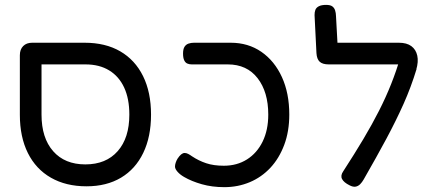

<svg xmlns="http://www.w3.org/2000/svg" viewBox="-20 -758 1789 793"><path d="M337.2 11.5Q252.5 11.5 190.4 -24Q128.2 -59.5 95.1 -126Q62 -192.5 62 -283.8V-529.8Q62 -554 75.8 -567.8Q89.5 -581.5 112.8 -581.5H329.5Q415.5 -581.5 476.6 -546Q537.8 -510.5 570.8 -443.8Q603.8 -377 603.8 -284.5Q603.8 -193 571.6 -126.4Q539.5 -59.8 479.8 -24.1Q420 11.5 337.2 11.5ZM332.5 -79Q417.8 -79 466 -133.6Q514.2 -188.2 514.2 -284.5Q514.2 -350 492.9 -396.2Q471.5 -442.5 431 -467.2Q390.5 -492 333.5 -492H151.5V-284.5Q151.5 -188.2 199.5 -133.6Q247.5 -79 332.5 -79Z M906.5 15Q856 15 813.5 2.9Q771 -9.2 740.2 -27.2Q723.5 -36.8 713.4 -48.4Q703.2 -60 702.8 -69.2Q702.5 -76.5 705.5 -85.6Q708.5 -94.8 713.2 -102.5Q720.8 -114.2 728.1 -120.2Q735.5 -126.2 742.5 -126.2Q749.8 -126.2 757.5 -122.2Q765.2 -118.2 773 -112.5Q800.5 -94.2 831.4 -83.9Q862.2 -73.5 904.5 -73.5Q958.8 -73.5 1000.1 -99.6Q1041.5 -125.8 1064.8 -173.4Q1088 -221 1088 -284.8Q1088 -378.2 1043.9 -435.1Q999.8 -492 920.8 -492H772Q761.8 -492 753.5 -495.6Q745.2 -499.2 740.6 -509.4Q736 -519.5 736 -536.8Q736 -555 742 -564.6Q748 -574.2 758.6 -577.9Q769.2 -581.5 781 -581.5H933Q1005 -581.5 1059.5 -543.9Q1114 -506.2 1144.4 -439.6Q1174.8 -373 1174.8 -284.8Q1174.8 -215.5 1154 -159.9Q1133.2 -104.2 1096.8 -65.1Q1060.2 -26 1011.4 -5.5Q962.5 15 906.5 15Z M1424 7.5Q1399.8 -4.5 1392.6 -18.9Q1385.5 -33.2 1397.8 -50.8Q1444 -122 1480.5 -183.2Q1517 -244.5 1545.4 -300.4Q1573.8 -356.2 1595.6 -411.2Q1617.5 -466.2 1634.2 -524L1700.5 -473Q1677.8 -398.2 1646.9 -329.1Q1616 -260 1575.8 -184.9Q1535.5 -109.8 1482.2 -17Q1475.5 -5.2 1467.4 2.9Q1459.2 11 1448.8 12.9Q1438.2 14.8 1424 7.5ZM1699 -469.5 1637.8 -492H1337.8Q1312.5 -492 1300.5 -502.9Q1288.5 -513.8 1287 -538.8L1279.2 -695.2Q1279 -707.8 1282.5 -717.1Q1286 -726.5 1296.8 -732.1Q1307.5 -737.8 1327 -737.8Q1344.5 -737.8 1352.6 -731.6Q1360.8 -725.5 1364.1 -715Q1367.5 -704.5 1367.8 -690.8L1373.8 -581.5H1627.5Q1660 -581.5 1678.9 -567.5Q1697.8 -553.5 1703.4 -528.4Q1709 -503.2 1699 -469.5Z"/></svg>

Font: Fredoka Light
Style: Regular
Weight: 300
Designer: Ben Nathan
Foundry: Milena B. Brandão, Ben Nathan
Version: Version 2.001